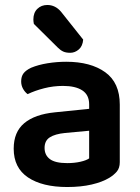

<svg xmlns="http://www.w3.org/2000/svg" viewBox="-20 -736 562 771"><path d="M250 -81Q279 -81 303 -86.5Q327 -92 338 -100V-211L241 -202Q201 -198 180 -184.5Q159 -171 159 -142Q159 -113 180.5 -97Q202 -81 250 -81ZM246 -488Q344 -488 402.5 -446Q461 -404 461 -316V-85Q461 -61 449 -47Q437 -33 419 -22Q391 -5 348 5Q305 15 250 15Q150 15 92.5 -23.5Q35 -62 35 -139Q35 -206 77.5 -241.5Q120 -277 201 -285L338 -299V-317Q338 -355 310.5 -373Q283 -391 233 -391Q194 -391 157 -381.5Q120 -372 91 -358Q80 -366 72.5 -379.5Q65 -393 65 -409Q65 -429 74.5 -441.5Q84 -454 105 -464Q134 -476 171 -482Q208 -488 246 -488ZM116 -640Q114 -650 114 -658Q114 -685 130 -700.5Q146 -716 170 -716Q202 -716 225 -689L314 -577Q312 -551 296.5 -537.5Q281 -524 262 -524Q245 -524 234 -529Q223 -534 212 -545Z"/></svg>

Font: Baloo Bhai 2 SemiBold
Style: Regular
Weight: 600
Designer: Supriya Tembe, Noopur Datye and Ek Type
Foundry: Ek Type
Version: Version 1.640;PS 1.000;hotconv 16.6.51;makeotf.lib2.5.65220;